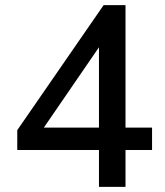

<svg xmlns="http://www.w3.org/2000/svg" viewBox="-20 -725 640 745"><path d="M364 0V-143H47V-220L382 -705H467V-230H570V-143H467V0ZM364 -230V-581H391L131 -202V-230Z"/></svg>

Font: Nunito Sans 12pt SemiBold
Style: Regular
Weight: 600
Designer: Vernon Adams
Foundry: Vernon Adams
Version: Version 3.101;gftools[0.9.27]